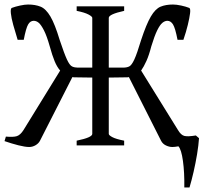

<svg xmlns="http://www.w3.org/2000/svg" viewBox="-20 -643 907 849"><path d="M767 -68Q780 -46 795 -42Q810 -38 846 -44L860 -32Q858 -1 851.5 38.5Q845 78 836 117Q827 156 818 186H795Q796 120 789 69Q782 18 769 4Q753 7 742 7Q728 7 713.5 0Q699 -7 692 -21L550 -302Q547 -301 542.5 -301Q538 -301 534 -301L461 -300V-51Q461 -45 477 -36.5Q493 -28 529 -21V0H319V-21Q388 -35 388 -51V-300L315 -301Q312 -301 308 -301Q304 -301 300 -302L157 -21Q151 -9 137.5 -1Q124 7 109 7Q91 7 61.5 -0.5Q32 -8 0 -19L6 -39Q39 -36 54.5 -41Q70 -46 84 -68L246 -331Q232 -347 221.5 -372.5Q211 -398 200 -438Q187 -484 174.5 -508.5Q162 -533 151.5 -542Q141 -551 129 -551Q114 -551 104.5 -535Q95 -519 85 -467H58Q47 -502 38.5 -533Q30 -564 28 -584.5Q26 -605 32 -608Q48 -614 69 -618.5Q90 -623 104 -623Q136 -623 159.5 -613.5Q183 -604 203 -570Q223 -536 244 -466Q264 -406 276 -380Q288 -354 299 -349Q310 -344 323 -344H388V-564Q388 -570 371 -579Q354 -588 319 -595V-615H529V-595Q461 -580 461 -564V-344H525Q540 -344 551 -349Q562 -354 574 -380Q586 -406 604 -466Q627 -536 647 -570Q667 -604 690 -613.5Q713 -623 745 -623Q760 -623 781 -618.5Q802 -614 817 -608Q823 -605 820.5 -584.5Q818 -564 810.5 -533Q803 -502 791 -467H765Q755 -519 745 -535Q735 -551 720 -551Q709 -551 698 -542Q687 -533 675 -508.5Q663 -484 649 -438Q639 -399 627.5 -373.5Q616 -348 604 -331Z"/></svg>

Font: ChillKai
Style: Regular
Weight: 400
Designer: ChillType
Foundry: 寒蝉字型
Version: Version 2.000